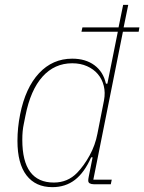

<svg xmlns="http://www.w3.org/2000/svg" viewBox="-20 -760 595 792"><path d="M367 0Q357 0 350.5 -3.5Q344 -7 344 -15Q344 -21 346 -31L362 -111H356Q328 -48 289 -18Q250 12 196 12Q127 12 89.5 -36.5Q52 -85 52 -179Q52 -233 63 -288Q85 -398 141 -458Q197 -518 278 -518Q333 -518 369.5 -491Q406 -464 417 -415H423L466 -629H316L320 -647H469L488 -740H509L490 -647H555L552 -629H487L365 -19H441L437 0ZM202 -7Q259 -7 298 -47Q326 -76 349.5 -118.5Q373 -161 382 -209L409 -346Q415 -378 408 -406Q401 -434 383.5 -454.5Q366 -475 339 -487Q312 -499 278 -499Q205 -499 155.5 -444Q106 -389 85 -283L78 -248Q75 -234 73.5 -218.5Q72 -203 72 -183Q72 -7 202 -7Z"/></svg>

Font: IBM Plex Sans Condensed Thin
Style: Italic
Weight: 100
Width: 3
Italic angle: -11°
Designer: Mike Abbink, Paul van der Laan, Pieter van Rosmalen
Foundry: Bold Monday
Version: Version 1.3